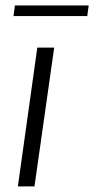

<svg xmlns="http://www.w3.org/2000/svg" viewBox="-20 -662 335 682"><path d="M112.5 -493H172.5L102.5 0H43.5ZM33 -642.5H295L290 -605H28Z"/></svg>

Font: HK Grotesk Light
Style: Italic
Weight: 300
Italic angle: -16°
Designer: Alfredo Marco Pradil
Foundry: Hanken Design Co.
Version: Version 3.001